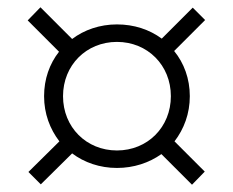

<svg xmlns="http://www.w3.org/2000/svg" viewBox="-20 -637 640 527"><path d="M507 -130 542 -166 459 -249C485 -283 501 -325 501 -373C501 -421 485 -464 458 -497L543 -582L509 -616L424 -531C390 -556 348 -570 301 -570C254 -570 211 -555 178 -530L91 -617L56 -581L142 -495C116 -462 101 -420 101 -373C101 -325 117 -283 143 -249L58 -165L92 -131L178 -216C211 -191 254 -176 301 -176C347 -176 389 -190 423 -214ZM301 -224C217 -224 153 -288 153 -373C153 -458 217 -522 301 -522C385 -522 449 -458 449 -373C449 -288 385 -224 301 -224Z"/></svg>

Font: JetBrains Mono Thin
Style: Regular
Weight: 100
Monospace: yes
Designer: Philipp Nurullin, Konstantin Bulenkov
Foundry: JetBrains
Version: Version 2.305